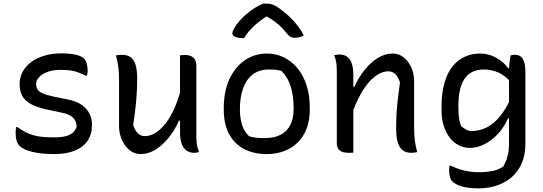

<svg xmlns="http://www.w3.org/2000/svg" viewBox="-20 -838 2990 1058"><path d="M282 -81Q331 -81 361 -94Q391 -107 402 -138Q402 -159 394 -174Q386 -189 368.5 -200Q351 -211 321 -217L236 -235Q182 -247 149.5 -265Q117 -283 102.5 -310Q88 -337 88 -375Q88 -410 104 -441Q120 -472 150.5 -495Q181 -518 223.5 -531Q266 -544 320 -544Q354 -544 378.5 -540Q403 -536 419 -530Q435 -524 442 -516Q450 -509 454 -499Q458 -489 460.5 -476Q463 -463 463 -447Q463 -441 462 -434Q461 -427 459 -421H453Q432 -431 412.5 -438.5Q393 -446 370 -449.5Q347 -453 314 -453Q271 -453 241 -441.5Q211 -430 195 -412.5Q179 -395 179 -375Q179 -359 186 -346.5Q193 -334 214.5 -324Q236 -314 279 -305L353 -290Q400 -281 429 -261Q458 -241 472.5 -213Q487 -185 487 -151Q487 -99 463 -63Q439 -27 392.5 -8Q346 11 278 11Q243 11 213 8Q183 5 158.5 -1Q134 -7 116.5 -15Q99 -23 88 -34Q77 -45 71.5 -63Q66 -81 66 -106Q66 -117 67 -124.5Q68 -132 69 -138H75Q99 -121 120.5 -110Q142 -99 165 -92.5Q188 -86 216 -83.5Q244 -81 282 -81Z M652 -536Q678 -536 696.5 -525Q715 -514 725.5 -485.5Q736 -457 736 -403Q736 -371 734.5 -341.5Q733 -312 730.5 -282.5Q728 -253 724 -221Q720 -189 714 -149Q724 -119 739.5 -103.5Q755 -88 778 -88Q807 -88 836 -105.5Q865 -123 892 -157.5Q919 -192 942 -243Q958 -280 972 -326V-533Q977 -534 980.5 -534Q984 -534 988.5 -534.5Q993 -535 997 -535Q1020 -535 1034.5 -528Q1049 -521 1055.5 -507Q1062 -493 1062 -472V-91Q1062 -70 1063.5 -54.5Q1065 -39 1068.5 -26Q1072 -13 1077 0Q1073 1 1068 2Q1063 3 1058.5 3.5Q1054 4 1049 4Q1028 4 1010 -7Q992 -18 982 -43Q972 -68 972 -111V-173H966Q943 -120 909 -78.5Q875 -37 836 -13Q797 11 755 11Q728 11 706.5 -2Q685 -15 669.5 -36.5Q654 -58 645 -85.5Q636 -113 636 -141V-394Q636 -435 632.5 -465.5Q629 -496 619 -533Q628 -534 635.5 -535Q643 -536 652 -536Z M1452 -543Q1500 -543 1543 -522.5Q1586 -502 1618.5 -463Q1651 -424 1669 -369Q1687 -314 1687 -243V-233Q1687 -158 1657.5 -103Q1628 -48 1574 -18.5Q1520 11 1448 11Q1396 11 1353 -4.5Q1310 -20 1278.5 -50.5Q1247 -81 1230 -126.5Q1213 -172 1213 -232V-242Q1213 -334 1244 -401.5Q1275 -469 1329 -506Q1383 -543 1452 -543ZM1461 -455Q1408 -455 1372.5 -427.5Q1337 -400 1319.5 -351Q1302 -302 1302 -237V-231Q1302 -191 1313 -152.5Q1324 -114 1353 -87Q1374 -81 1393.5 -79Q1413 -77 1437 -77Q1492 -77 1527.5 -96Q1563 -115 1580.5 -151Q1598 -187 1598 -237V-243Q1598 -309 1582 -361Q1566 -413 1531 -447Q1516 -452 1499 -453.5Q1482 -455 1461 -455ZM1430 -818H1450Q1466 -818 1480.5 -813.5Q1495 -809 1522 -790Q1538 -778 1556 -763Q1574 -748 1591.5 -729.5Q1609 -711 1625 -689.5Q1641 -668 1654 -643Q1643 -636 1631 -633Q1619 -630 1603 -630Q1588 -630 1579 -636Q1570 -642 1555 -660Q1534 -687 1505 -711Q1484 -728 1451 -747H1448Q1408 -721 1380 -695Q1344 -661 1325 -628H1319Q1299 -628 1286 -631.5Q1273 -635 1266.5 -641Q1260 -647 1260 -653Q1260 -660 1266 -673.5Q1272 -687 1286 -706Q1299 -723 1315.5 -739.5Q1332 -756 1351 -771Q1370 -786 1390 -798Q1410 -810 1430 -818Z M2279 0Q2270 2 2262.5 3Q2255 4 2246 4Q2221 4 2202.5 -7.5Q2184 -19 2173.5 -48Q2163 -77 2163 -129Q2163 -172 2165 -210.5Q2167 -249 2172 -290.5Q2177 -332 2184 -384Q2174 -414 2158.5 -429.5Q2143 -445 2120 -445Q2091 -445 2062 -427.5Q2033 -410 2006 -377Q1979 -344 1956 -297Q1940 -267 1927 -232V3Q1923 3 1919 3.5Q1915 4 1911 4H1903Q1886 4 1873 1Q1860 -2 1852 -9Q1844 -16 1840 -25.5Q1836 -35 1836 -48V-442Q1836 -472 1833 -493Q1830 -514 1821 -534Q1826 -535 1830.5 -535.5Q1835 -536 1840 -537Q1845 -538 1849 -538Q1873 -538 1890.5 -527Q1908 -516 1917.5 -490.5Q1927 -465 1927 -422V-360H1933Q1957 -413 1990 -454Q2023 -495 2062.5 -519Q2102 -543 2144 -543Q2170 -543 2191.5 -530.5Q2213 -518 2229 -496Q2245 -474 2253.5 -447Q2262 -420 2262 -392V-139Q2262 -98 2265.5 -67.5Q2269 -37 2279 0Z M2623 -543Q2659 -543 2688.5 -531.5Q2718 -520 2741.5 -502Q2765 -484 2780 -462H2785Q2786 -469 2786 -476Q2787 -492 2789 -506Q2791 -520 2794 -533Q2801 -535 2807.5 -535.5Q2814 -536 2821 -536Q2836 -536 2848.5 -527Q2861 -518 2868 -497.5Q2875 -477 2875 -441V-45Q2875 32 2842 87Q2809 142 2750 171Q2691 200 2615 200Q2578 200 2550 195Q2522 190 2503 181.5Q2484 173 2474 163Q2464 154 2459.5 137.5Q2455 121 2455 103Q2455 95 2455.5 88Q2456 81 2457 75H2463Q2489 87 2513.5 95Q2538 103 2565 107Q2592 111 2624 111Q2657 111 2690.5 105Q2724 99 2753 80Q2762 64 2769.5 45.5Q2777 27 2781 3.5Q2785 -20 2785 -51V-186H2779Q2760 -140 2726.5 -103Q2693 -66 2652 -44.5Q2611 -23 2570 -23Q2536 -23 2507 -38Q2478 -53 2457 -81Q2436 -109 2424.5 -146.5Q2413 -184 2413 -230V-249Q2413 -325 2429 -381Q2445 -437 2474 -472.5Q2503 -508 2541.5 -525.5Q2580 -543 2623 -543ZM2785 -276V-396Q2758 -424 2727 -438Q2690 -455 2644 -455Q2599 -455 2568 -433Q2537 -411 2521.5 -367Q2506 -323 2506 -258V-248Q2506 -217 2508.5 -193.5Q2511 -170 2520 -145Q2532 -133 2547 -124.5Q2562 -116 2580 -116Q2622 -116 2661.5 -135.5Q2701 -155 2736 -198Q2762 -230 2785 -276Z"/></svg>

Font: Code D Ace
Style: Regular
Weight: 400
Version: Version 1.085; ttfautohint (v1.8.4.7-5d5b);Nerd Fonts 3.0.2